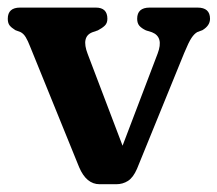

<svg xmlns="http://www.w3.org/2000/svg" viewBox="-22 -478 573 506"><path d="M284.5 7.5H240.5Q205.5 7.5 186.5 -37.5L57.5 -355Q51.5 -370.5 45.8 -380Q40 -389.5 32 -393.5L18.5 -398.5Q8 -405 3.2 -411.2Q-1.5 -417.5 -1.5 -428.5Q-1.5 -458 31 -458H230.5Q261 -458 261 -428.5Q261 -417 254.2 -410.5Q247.5 -404 236 -398L221.5 -393Q191.5 -381.5 209 -336L301 -94L393.5 -337Q410 -380.5 378.5 -393L362.5 -398Q351 -403.5 345.2 -410.2Q339.5 -417 339.5 -428.5Q339.5 -458 372.5 -458H498.5Q531.5 -458 531.5 -428.5Q531.5 -410.5 511.5 -398.5L498 -393.5Q490 -389 482.8 -378.2Q475.5 -367.5 463.5 -338.5L339 -33Q329 -10 315.2 -1.2Q301.5 7.5 284.5 7.5Z"/></svg>

Font: Fraunces 72pt S100 SemiBold
Style: Regular
Weight: 600
Version: Version 1.000; ttfautohint (v1.8.3)